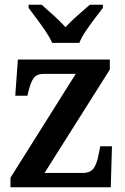

<svg xmlns="http://www.w3.org/2000/svg" viewBox="-20 -786 526 806"><path d="M24 0V-40L298 -476H165Q135 -476 122 -459Q109 -442 99 -401L95 -384H44L55 -536H441V-494L167 -60H327Q360 -60 374 -80.5Q388 -101 395 -143L401 -172H450L445 0ZM199 -606Q189 -629 171 -655.5Q153 -682 133.5 -708Q114 -734 100 -753V-766H155Q177 -747 205.5 -721Q234 -695 255 -672Q276 -695 305.5 -721Q335 -747 357 -766H412V-753Q397 -734 377.5 -708Q358 -682 340 -655.5Q322 -629 313 -606Z"/></svg>

Font: Noto Serif Bengali SemiCondensed SemiBold
Style: Regular
Weight: 600
Width: 4
Designer: Juan Bruce, Universal Thirst, Indian Type Foundry and the Monotype Design Team.
Foundry: Monotype Imaging Inc.
Version: Version 2.003; ttfautohint (v1.8.4.7-5d5b)